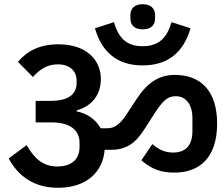

<svg xmlns="http://www.w3.org/2000/svg" viewBox="-20 -914 1063 910"><path d="M656 -775C696 -775 715 -795 715 -827V-842C715 -873 696 -894 656 -894C617 -894 598 -873 598 -842V-827C598 -795 617 -775 656 -775ZM656 -604C780 -604 851 -670 883 -780L793 -809C772 -738 736 -695 656 -695C576 -695 541 -738 520 -809L430 -780C462 -670 532 -604 656 -604ZM255 -24C391 -24 468 -100 476 -204H506C578 -204 622 -234 666 -304L713 -377C753 -439 775 -458 813 -458C861 -458 892 -419 892 -354V-293C892 -225 860 -191 801 -191C763 -191 735 -203 702 -231L650 -154C701 -111 743 -96 808 -96C919 -96 1009 -160 1009 -328C1009 -483 932 -559 808 -559C736 -559 679 -524 627 -444L579 -371C549 -325 523 -306 487 -306H457C434 -348 393 -376 344 -386V-391C418 -412 458 -467 458 -540C458 -624 396 -704 257 -704C167 -704 109 -672 65 -621L136 -549C170 -587 205 -609 254 -609C313 -609 343 -575 343 -533V-520C343 -469 306 -436 221 -436H149V-334H224C321 -334 357 -290 357 -238V-218C357 -165 326 -125 251 -125C187 -125 145 -159 106 -226L21 -163C68 -77 143 -24 255 -24Z"/></svg>

Font: IBM Plex Devanagari Medium
Style: Regular
Weight: 600
Designer: Mike Abbink, Paul van der Laan, Pieter van Rosmalen, Erin McLaughlin
Foundry: Bold Monday
Version: Version 1.0